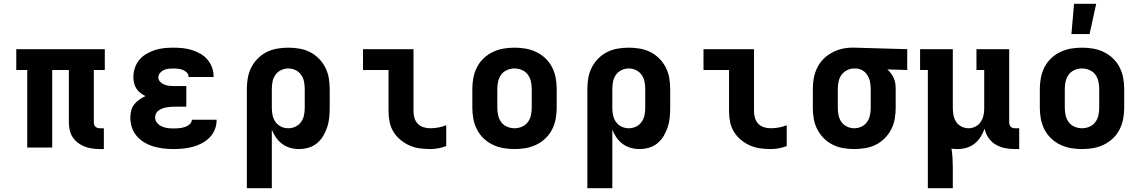

<svg xmlns="http://www.w3.org/2000/svg" viewBox="-20 -780 6040 1015"><path d="M529 8H507Q487 8 466.5 5Q446 2 427 -5.5Q408 -13 391.5 -25.5Q375 -38 364 -55Q353 -72 348.5 -92.5Q344 -113 344 -133V-410H256V0H124V-410H66V-520H534V-410H476V-133Q476 -127 478 -121Q480 -115 484.5 -110.5Q489 -106 495 -104Q501 -102 507 -102H529Z M897 8Q871 8 844.5 5Q818 2 792.5 -5.5Q767 -13 744 -26.5Q721 -40 703.5 -60Q686 -80 677.5 -105.5Q669 -131 669 -158Q669 -176 673.5 -194.5Q678 -213 689.5 -228Q701 -243 716.5 -253.5Q732 -264 749 -272Q735 -279 722 -289Q709 -299 700.5 -312.5Q692 -326 688.5 -341.5Q685 -357 685 -373Q685 -397 693 -421Q701 -445 717 -464Q733 -483 754.5 -495.5Q776 -508 799.5 -515.5Q823 -523 847.5 -525.5Q872 -528 897 -528Q921 -528 945.5 -525.5Q970 -523 993 -516Q1016 -509 1037.5 -497Q1059 -485 1075 -467Q1091 -449 1100 -426Q1109 -403 1109 -379V-373H977V-374Q977 -387 967.5 -396.5Q958 -406 946.5 -410.5Q935 -415 922.5 -416.5Q910 -418 897 -418Q884 -418 871 -416.5Q858 -415 846.5 -410Q835 -405 826 -394.5Q817 -384 817 -371Q817 -358 826.5 -348Q836 -338 848 -333Q860 -328 873.5 -326.5Q887 -325 900 -325H965V-216H900Q889 -216 878.5 -215Q868 -214 857.5 -212Q847 -210 837 -206Q827 -202 818 -195.5Q809 -189 804.5 -179.5Q800 -170 800 -159Q800 -143 810.5 -130.5Q821 -118 835.5 -111.5Q850 -105 865.5 -103Q881 -101 897 -101Q907 -101 917 -101.5Q927 -102 936.5 -103.5Q946 -105 955.5 -108Q965 -111 973.5 -116Q982 -121 988 -129Q994 -137 994 -147H1125V-143Q1125 -118 1115 -94Q1105 -70 1087 -52Q1069 -34 1046 -22Q1023 -10 998 -3.5Q973 3 948 5.5Q923 8 897 8Z M1285 215V-310Q1285 -339 1290 -368Q1295 -397 1308.5 -423.5Q1322 -450 1343 -471Q1364 -492 1390 -505Q1416 -518 1445.5 -523Q1475 -528 1504 -528Q1533 -528 1562.5 -523Q1592 -518 1618 -505Q1644 -492 1665 -471Q1686 -450 1699.5 -423.5Q1713 -397 1718 -368Q1723 -339 1723 -310V-210Q1723 -184 1720.5 -158.5Q1718 -133 1710 -108.5Q1702 -84 1689 -62Q1676 -40 1656.5 -23.5Q1637 -7 1612 0.5Q1587 8 1561 8Q1537 8 1514 1.5Q1491 -5 1472 -19Q1453 -33 1439 -53Q1425 -73 1417 -95V215ZM1504 -102Q1524 -102 1542 -110.5Q1560 -119 1571.5 -135Q1583 -151 1587 -170.5Q1591 -190 1591 -210V-310Q1591 -330 1587 -349.5Q1583 -369 1571.5 -385Q1560 -401 1542 -409.5Q1524 -418 1504 -418Q1484 -418 1466 -409.5Q1448 -401 1436.5 -385Q1425 -369 1421 -349.5Q1417 -330 1417 -310V-210Q1417 -190 1421 -170.5Q1425 -151 1436.5 -135Q1448 -119 1466 -110.5Q1484 -102 1504 -102Z M2254 8Q2226 8 2197.5 4Q2169 0 2143.5 -11.5Q2118 -23 2096 -41.5Q2074 -60 2059.5 -84Q2045 -108 2039.5 -136Q2034 -164 2034 -192V-410H1899V-520H2166V-192Q2166 -174 2171 -156.5Q2176 -139 2188.5 -126Q2201 -113 2218.5 -107.5Q2236 -102 2254 -102Q2276 -102 2297.5 -106Q2319 -110 2339 -118V-8Q2319 0 2297.5 4Q2276 8 2254 8Z M2700 8Q2670 8 2641 3Q2612 -2 2585 -15Q2558 -28 2536.5 -48.5Q2515 -69 2501.5 -95.5Q2488 -122 2482.5 -151Q2477 -180 2477 -210V-310Q2477 -340 2482.5 -369Q2488 -398 2501.5 -424.5Q2515 -451 2536.5 -471.5Q2558 -492 2585 -505Q2612 -518 2641 -523Q2670 -528 2700 -528Q2730 -528 2759 -523Q2788 -518 2815 -505Q2842 -492 2863.5 -471.5Q2885 -451 2898.5 -424.5Q2912 -398 2917.5 -369Q2923 -340 2923 -310V-210Q2923 -180 2917.5 -151Q2912 -122 2898.5 -95.5Q2885 -69 2863.5 -48.5Q2842 -28 2815 -15Q2788 -2 2759 3Q2730 8 2700 8ZM2700 -102Q2720 -102 2739 -110Q2758 -118 2770 -134Q2782 -150 2786.5 -170Q2791 -190 2791 -210V-310Q2791 -330 2786.5 -350Q2782 -370 2770 -386Q2758 -402 2739 -410Q2720 -418 2700 -418Q2680 -418 2661 -410Q2642 -402 2630 -386Q2618 -370 2613.5 -350Q2609 -330 2609 -310V-210Q2609 -190 2613.5 -170Q2618 -150 2630 -134Q2642 -118 2661 -110Q2680 -102 2700 -102Z M3085 215V-310Q3085 -339 3090 -368Q3095 -397 3108.5 -423.5Q3122 -450 3143 -471Q3164 -492 3190 -505Q3216 -518 3245.5 -523Q3275 -528 3304 -528Q3333 -528 3362.5 -523Q3392 -518 3418 -505Q3444 -492 3465 -471Q3486 -450 3499.5 -423.5Q3513 -397 3518 -368Q3523 -339 3523 -310V-210Q3523 -184 3520.5 -158.5Q3518 -133 3510 -108.5Q3502 -84 3489 -62Q3476 -40 3456.5 -23.5Q3437 -7 3412 0.5Q3387 8 3361 8Q3337 8 3314 1.5Q3291 -5 3272 -19Q3253 -33 3239 -53Q3225 -73 3217 -95V215ZM3304 -102Q3324 -102 3342 -110.5Q3360 -119 3371.5 -135Q3383 -151 3387 -170.5Q3391 -190 3391 -210V-310Q3391 -330 3387 -349.5Q3383 -369 3371.5 -385Q3360 -401 3342 -409.5Q3324 -418 3304 -418Q3284 -418 3266 -409.5Q3248 -401 3236.5 -385Q3225 -369 3221 -349.5Q3217 -330 3217 -310V-210Q3217 -190 3221 -170.5Q3225 -151 3236.5 -135Q3248 -119 3266 -110.5Q3284 -102 3304 -102Z M4054 8Q4026 8 3997.5 4Q3969 0 3943.5 -11.5Q3918 -23 3896 -41.5Q3874 -60 3859.5 -84Q3845 -108 3839.5 -136Q3834 -164 3834 -192V-410H3699V-520H3966V-192Q3966 -174 3971 -156.5Q3976 -139 3988.5 -126Q4001 -113 4018.5 -107.5Q4036 -102 4054 -102Q4076 -102 4097.5 -106Q4119 -110 4139 -118V-8Q4119 0 4097.5 4Q4076 8 4054 8Z M4496 8Q4467 8 4437.5 3Q4408 -2 4382 -15Q4356 -28 4335 -49Q4314 -70 4300.5 -96.5Q4287 -123 4282 -152Q4277 -181 4277 -210V-310Q4277 -338 4282 -366Q4287 -394 4299 -419.5Q4311 -445 4330.5 -465.5Q4350 -486 4375 -500Q4400 -514 4427.5 -521Q4455 -528 4483 -528H4500L4776 -520V-410L4671 -413Q4682 -403 4690.5 -391.5Q4699 -380 4705 -366.5Q4711 -353 4713 -339Q4715 -325 4715 -310V-210Q4715 -181 4710 -152Q4705 -123 4691.5 -96.5Q4678 -70 4657 -49Q4636 -28 4610 -15Q4584 -2 4554.5 3Q4525 8 4496 8ZM4496 -102Q4516 -102 4534 -110.5Q4552 -119 4563.5 -135Q4575 -151 4579 -170.5Q4583 -190 4583 -210V-310Q4583 -328 4579.5 -346.5Q4576 -365 4566.5 -381Q4557 -397 4541 -407Q4525 -417 4506 -418H4494Q4475 -418 4457 -408.5Q4439 -399 4428 -383.5Q4417 -368 4413 -348.5Q4409 -329 4409 -310V-210Q4409 -190 4413 -170.5Q4417 -151 4428.5 -135Q4440 -119 4458 -110.5Q4476 -102 4496 -102Z M4885 215V-410H4844V-520H5017V-210Q5017 -191 5020.5 -171.5Q5024 -152 5034.5 -136Q5045 -120 5063 -111Q5081 -102 5100 -102Q5119 -102 5136 -110.5Q5153 -119 5163.5 -134Q5174 -149 5178.5 -167.5Q5183 -186 5183 -204V-410H5142V-520H5315V-133Q5315 -127 5317 -121Q5319 -115 5323 -110.5Q5327 -106 5333.5 -104Q5340 -102 5346 -102H5368V8H5346Q5319 8 5293 3Q5267 -2 5244 -15.5Q5221 -29 5205.5 -51.5Q5190 -74 5185 -100Q5177 -77 5164 -56.5Q5151 -36 5132.5 -21Q5114 -6 5090.5 1Q5067 8 5043 8Q5035 8 5026.5 7.5Q5018 7 5010 5Q5014 30 5015.5 56Q5017 82 5017 107V215Z M5700 8Q5670 8 5641 3Q5612 -2 5585 -15Q5558 -28 5536.5 -48.5Q5515 -69 5501.5 -95.5Q5488 -122 5482.5 -151Q5477 -180 5477 -210V-310Q5477 -340 5482.5 -369Q5488 -398 5501.5 -424.5Q5515 -451 5536.5 -471.5Q5558 -492 5585 -505Q5612 -518 5641 -523Q5670 -528 5700 -528Q5730 -528 5759 -523Q5788 -518 5815 -505Q5842 -492 5863.5 -471.5Q5885 -451 5898.5 -424.5Q5912 -398 5917.5 -369Q5923 -340 5923 -310V-210Q5923 -180 5917.5 -151Q5912 -122 5898.5 -95.5Q5885 -69 5863.5 -48.5Q5842 -28 5815 -15Q5788 -2 5759 3Q5730 8 5700 8ZM5700 -102Q5720 -102 5739 -110Q5758 -118 5770 -134Q5782 -150 5786.5 -170Q5791 -190 5791 -210V-310Q5791 -330 5786.5 -350Q5782 -370 5770 -386Q5758 -402 5739 -410Q5720 -418 5700 -418Q5680 -418 5661 -410Q5642 -402 5630 -386Q5618 -370 5613.5 -350Q5609 -330 5609 -310V-210Q5609 -190 5613.5 -170Q5618 -150 5630 -134Q5642 -118 5661 -110Q5680 -102 5700 -102ZM5644 -600 5658 -760H5775L5740 -600Z"/></svg>

Font: Iosevka HT Extrabold Extended
Style: Regular
Weight: 800
Width: 7
Monospace: yes
Designer: Belleve Invis
Foundry: Belleve Invis
Version: Version 32.3.0; ttfautohint (v1.8.4)